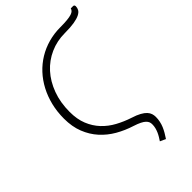

<svg xmlns="http://www.w3.org/2000/svg" viewBox="-272 -840 1114 1114"><g transform="rotate(-45 285.0 -283.0)"><path d="M415.5 -669Q351 -669 295.5 -644.2Q240 -619.5 199.2 -574.5Q158.5 -529.5 135 -466.2Q111.5 -403 111.5 -325.5Q111.5 -265.5 129.8 -220.5Q148 -175.5 179.5 -142Q211 -108.5 252.8 -85.8Q294.5 -63 342 -47.5Q374 -37.5 394.2 -26.2Q414.5 -15 425.8 -2.8Q437 9.5 441 22.2Q445 35 445 48Q445 67 441.2 84.5Q437.5 102 430.8 118Q424 134 415 149.5Q406 165 395.5 180.5L361 165Q368 154.5 375 143Q382 131.5 387.5 119Q393 106.5 396.5 92.8Q400 79 400 63.5Q400 54 396.8 45.2Q393.5 36.5 384.5 27.8Q375.5 19 359 10.8Q342.5 2.5 316 -6Q263.5 -22.5 217 -49.2Q170.5 -76 135.8 -114.5Q101 -153 80.8 -204.2Q60.5 -255.5 60.5 -321.5Q60.5 -378.5 73 -429.2Q85.5 -480 108.5 -523.5Q131.5 -567 163.8 -601.8Q196 -636.5 236.2 -661Q276.5 -685.5 323.2 -698.5Q370 -711.5 421.5 -711.5Q455 -711.5 477 -713.8Q499 -716 512.5 -720.2Q526 -724.5 532.5 -731Q539 -737.5 541 -746H559.5Q566 -746 568.2 -742Q570.5 -738 570.5 -734Q570.5 -720.5 563.8 -708.5Q557 -696.5 539.5 -687.8Q522 -679 492 -674Q462 -669 415.5 -669Z"/></g></svg>

Font: Lato Light
Style: Italic
Weight: 300
Italic angle: -7°
Designer: Lukasz Dziedzic
Foundry: tyPoland Lukasz Dziedzic
Version: Version 2.007; 2014-02-27